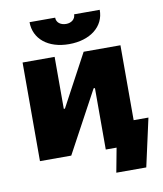

<svg xmlns="http://www.w3.org/2000/svg" viewBox="-92 -794 848 997"><g transform="rotate(-10 332.0 -296.0)"><path d="M132 -720C132 -632 204 -572 315 -572C427 -572 503 -632 502 -720H367C367 -695 346 -678 318 -678C289 -678 267 -694 267 -720ZM60 0H225L400 -324H407V0H464L440 128H598L654 -125H576V-520H382L235 -246H229V-520H60Z"/></g></svg>

Font: Fixel Display ExtraBold
Style: Regular
Weight: 800
Designer: AlfaBravo + MacPaw
Foundry: Kyrylo Tkachov, Marchela Mozhyna, Serhii Makarenko, Maria Weinstein, Zakhar Kryvoshyya
Version: Version 1.211